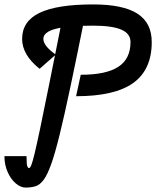

<svg xmlns="http://www.w3.org/2000/svg" viewBox="-37 -834 706 868"><path d="M-17 -128H83Q83 -90 86.5 -82Q90 -74 94 -74Q99 -74 104.5 -87.5Q110 -101 119.5 -140Q129 -179 145 -255.5Q161 -332 186 -456.5Q211 -581 248 -766H348Q310 -577 282 -444.5Q254 -312 233 -226.5Q212 -141 194.5 -92Q177 -43 160 -20.5Q143 2 123.5 8Q104 14 79 14Q56 14 33.5 -5.5Q11 -25 -3 -57.5Q-17 -90 -17 -128ZM307 -399 328 -496Q443 -496 498 -532Q553 -568 553 -644Q553 -682 511.5 -700Q470 -718 384 -718Q269 -718 214 -703.5Q159 -689 159 -658Q159 -627 215 -587L142 -523Q63 -586 63 -658Q63 -738 142 -776Q221 -814 384 -814Q519 -814 584 -772.5Q649 -731 649 -644Q649 -519 565.5 -459Q482 -399 307 -399Z"/></svg>

Font: Victor Mono Thin
Style: Italic
Weight: 100
Italic angle: -12°
Monospace: yes
Designer: Rune Bjørnerås
Version: Version 1.561;gftools[0.9.30]